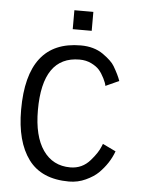

<svg xmlns="http://www.w3.org/2000/svg" viewBox="-50 -693 551 739"><g transform="rotate(5 226.0 -323.5)"><path d="M207.5 -580.1V-653.3H280.8V-580.1ZM36.6 -253.9Q36.6 -520.5 244.1 -520.5Q295.4 -520.5 330.6 -496.1Q365.2 -471.7 376.5 -452.1Q396 -418.9 403.3 -397L351.6 -373.5Q350.6 -383.3 341.1 -402.3Q331.5 -421.4 320.8 -433.6Q310.1 -445.8 289.8 -455.8Q269.5 -465.8 244.1 -465.8Q101.1 -465.8 101.1 -258.3Q101.1 -157.7 138.9 -103.5Q176.8 -49.3 244.1 -49.3Q290.5 -49.3 321.3 -85Q348.1 -115.7 357.4 -139.6L361.8 -150.4L412.6 -126Q395.5 -78.6 356.4 -40Q338.9 -22.9 308.6 -8.8Q278.3 5.4 244.1 5.4Q137.7 5.4 87.2 -62.7Q36.6 -130.9 36.6 -253.9Z"/></g></svg>

Font: News Cycle
Style: Regular
Weight: 500
Version: Version 0.5.2